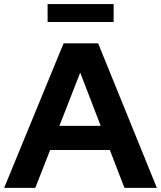

<svg xmlns="http://www.w3.org/2000/svg" viewBox="-24 -910 780 930"><path d="M-3.9 0 284 -700H451.4L735.8 0H578.8L508 -183.5H218.8L147 0ZM263.7 -300.3H463.8L364.5 -558.2ZM206.6 -803.5V-890.2H526.4V-803.5Z"/></svg>

Font: Red Hat Display VF
Style: Regular
Weight: 300
Designer: Pentagram, MCKL
Foundry: Pentagram, MCKL
Version: Version 1.023